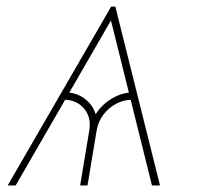

<svg xmlns="http://www.w3.org/2000/svg" viewBox="-20 -566 602 586"><path d="M443.8 0 315.4 -516.6 322.3 -545.9H332L468.3 0ZM224.6 0 252.4 -167.5Q259.3 -207.5 236.6 -234.6Q213.9 -261.7 173.8 -261.7L177.2 -284.2Q211.9 -284.2 237.3 -265.6Q262.7 -247.1 272 -217.3Q290.5 -247.1 322 -265.6Q353.5 -284.2 388.2 -284.2L384.8 -261.7Q357.9 -261.7 334.5 -249.3Q311 -236.8 295.2 -215.6Q279.3 -194.3 274.9 -167.5L247.1 0ZM3.4 0 319.3 -545.9H330.1L326.2 -516.6L27.8 0Z"/></svg>

Font: Inter Thin
Style: Italic
Weight: 250
Italic angle: -9.3988°
Designer: Rasmus Andersson
Foundry: rsms
Version: Version 4.001;git-66647c0bb